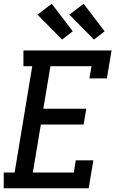

<svg xmlns="http://www.w3.org/2000/svg" viewBox="-21 -1004 641 1024"><path d="M-1 0V-84H57L151 -651H104V-735H574L549 -586H456L467 -651H248L210 -424H439L425 -340H197L154 -84H373L383 -149H477L452 0ZM480 -793 349 -926 425 -984 537 -837ZM310 -793 179 -926 255 -984 367 -837Z"/></svg>

Font: Iosevka Etoile Medium Oblique
Style: Regular
Weight: 500
Italic angle: -9°
Designer: Belleve Invis
Foundry: Belleve Invis
Version: Version 15.5.2; ttfautohint (v1.8.4)